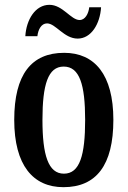

<svg xmlns="http://www.w3.org/2000/svg" viewBox="-20 -766 529 796"><path d="M302 -606C358 -606 395 -667 399 -736H350C347 -709 333 -683 310 -683C274 -683 240 -746 185 -746C126 -746 89 -684 85 -616H135C138 -643 151 -669 175 -669C211 -669 245 -606 302 -606ZM243 10C379 10 450 -81 450 -269C450 -457 372 -547 246 -547C110 -547 39 -457 39 -269C39 -81 117 10 243 10ZM245 -46C180 -46 156 -123 156 -269C156 -415 179 -490 244 -490C310 -490 333 -415 333 -269C333 -123 311 -46 245 -46Z"/></svg>

Font: Noto Serif Hebrew ExtraCondensed SemiBold
Style: Regular
Weight: 600
Width: 2
Designer: Monotype Design Team
Foundry: Monotype Imaging Inc.
Version: Version 2.004